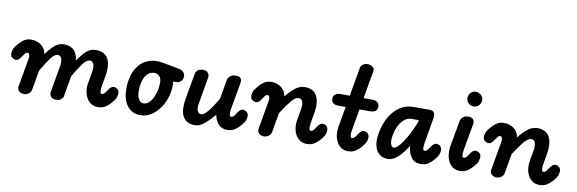

<svg xmlns="http://www.w3.org/2000/svg" viewBox="-55 -1275 5254 1748"><g transform="rotate(10 2571.5 -401.5)"><path d="M194 0Q169.5 0 150.5 -16.2Q131.5 -32.5 136.5 -61.5L183.5 -329Q185 -336.5 184.5 -344.8Q184 -353 182 -360Q180 -367 176.5 -371.5Q173 -376 167.5 -376Q155.5 -376 148.2 -370.5Q141 -365 135.5 -356L116.5 -329Q106.5 -314 95.2 -304.2Q84 -294.5 71.5 -294.5Q51 -294.5 34.8 -307.2Q18.5 -320 18.5 -346Q18.5 -358 24 -377.8Q29.5 -397.5 49 -421Q79.5 -459.5 109.8 -480.5Q140 -501.5 182.5 -500Q215.5 -499.5 244.2 -486Q273 -472.5 292.5 -448.2Q312 -424 316 -390.5Q346 -430.5 371.2 -456.8Q396.5 -483 422 -496.2Q447.5 -509.5 478 -509.5Q518 -509.5 545.8 -494.5Q573.5 -479.5 589.2 -451Q605 -422.5 608 -382.5Q635.5 -422 661 -450.5Q686.5 -479 713.8 -494.2Q741 -509.5 773.5 -509.5Q827.5 -509.5 859.8 -483.5Q892 -457.5 901.8 -408Q911.5 -358.5 898.5 -286.5L883.5 -203.5Q880.5 -186.5 879.2 -171.8Q878 -157 879 -146.5Q880 -136 883.2 -130Q886.5 -124 892.5 -124Q902.5 -124 911 -129.8Q919.5 -135.5 925.5 -144.5L944 -171.5Q954 -186.5 965.5 -196.2Q977 -206 989.5 -206Q1010 -206 1026 -193.2Q1042 -180.5 1042 -154.5Q1042 -142.5 1036.8 -122.8Q1031.5 -103 1012 -79Q981.5 -41 951.5 -20.5Q921.5 0 879.5 0Q841.5 0 815 -17.8Q788.5 -35.5 773 -64.8Q757.5 -94 752.8 -129.2Q748 -164.5 754.5 -200L773 -304Q778.5 -333.5 775.8 -356.2Q773 -379 763 -391.8Q753 -404.5 734.5 -404.5Q705 -404.5 671.5 -359.2Q638 -314 592 -236L558.5 -43.5Q556.5 -30 540.5 -15Q524.5 0 488.5 0Q457.5 0 443.8 -19.8Q430 -39.5 433.5 -61.5L476 -304Q481.5 -333.5 479 -356.2Q476.5 -379 466.2 -391.8Q456 -404.5 437.5 -404.5Q408.5 -404.5 375 -358.8Q341.5 -313 295.5 -234.5L263.5 -53.5Q259 -27 237.8 -13.5Q216.5 0 194 0Z M1273 5.5Q1195 5.5 1150.5 -52.8Q1106 -111 1106 -210.5Q1106 -301 1134.8 -367.5Q1163.5 -434 1215.8 -470Q1268 -506 1338.5 -506Q1351 -506 1367.8 -503.8Q1384.5 -501.5 1400.5 -498.8Q1416.5 -496 1425.5 -494Q1428.5 -494 1437.8 -492.2Q1447 -490.5 1472.2 -486Q1497.5 -481.5 1547.5 -471.5Q1576 -465.5 1590 -449Q1604 -432.5 1604 -411.5Q1604 -378 1581.5 -361.8Q1559 -345.5 1525 -348L1513.5 -350Q1515.5 -343.5 1516.5 -335.8Q1517.5 -328 1517.5 -319.5Q1517.5 -254 1497.8 -195.2Q1478 -136.5 1444 -91.5Q1410 -46.5 1365.8 -20.5Q1321.5 5.5 1273 5.5ZM1283 -105.5Q1314.5 -105.5 1340.8 -135.2Q1367 -165 1383 -213.8Q1399 -262.5 1399 -320Q1399 -357 1380.5 -376.5Q1362 -396 1330.5 -396Q1298 -396 1273.2 -373.2Q1248.5 -350.5 1234.8 -308.8Q1221 -267 1221 -210Q1221 -162 1237.8 -133.8Q1254.5 -105.5 1283 -105.5Z M1778 9Q1698 9 1666.5 -48Q1635 -105 1654 -214L1696.5 -456Q1699 -470.5 1715.2 -485.5Q1731.5 -500.5 1767 -500.5Q1798.5 -500.5 1812.2 -480.8Q1826 -461 1822 -439L1780 -196.5Q1771.5 -151 1781.5 -125.2Q1791.5 -99.5 1818.5 -99.5Q1842 -99.5 1877.5 -142Q1913 -184.5 1961.5 -266L1994.5 -452.5Q1997 -466.5 2014.8 -483.5Q2032.5 -500.5 2069 -500.5Q2102.5 -500.5 2113.8 -484Q2125 -467.5 2121 -445L2078.5 -203.5Q2075.5 -186.5 2074.2 -171.8Q2073 -157 2074 -146.5Q2075 -136 2078.2 -130Q2081.5 -124 2087.5 -124Q2097 -124 2105.8 -129.8Q2114.5 -135.5 2120.5 -144.5L2139 -171.5Q2149 -186.5 2160.5 -196.2Q2172 -206 2184 -206Q2204.5 -206 2220.8 -193.2Q2237 -180.5 2237 -154.5Q2237 -142.5 2231.8 -122.8Q2226.5 -103 2206.5 -79Q2176.5 -41 2146.2 -20.5Q2116 0 2074.5 0Q2021.5 0 1991.8 -34.5Q1962 -69 1953.5 -119Q1895 -49.5 1854.8 -20.2Q1814.5 9 1778 9Z M2413 0Q2388.5 0 2369.5 -16.2Q2350.5 -32.5 2355.5 -61.5L2402.5 -329Q2404 -336.5 2403.5 -344.8Q2403 -353 2401 -360Q2399 -367 2395.5 -371.5Q2392 -376 2386.5 -376Q2374.5 -376 2367.2 -370.5Q2360 -365 2354.5 -356L2335.5 -329Q2325.5 -314 2314.2 -304.2Q2303 -294.5 2290.5 -294.5Q2270 -294.5 2253.8 -307.2Q2237.5 -320 2237.5 -346Q2237.5 -358 2243 -377.8Q2248.5 -397.5 2268 -421Q2298.5 -459.5 2328.8 -480.5Q2359 -501.5 2401.5 -500Q2434.5 -499.5 2463.5 -486Q2492.5 -472.5 2511.5 -448Q2530.5 -423.5 2534.5 -390Q2581 -448 2620.8 -477.5Q2660.5 -507 2706 -507Q2759.5 -507 2791 -480.8Q2822.5 -454.5 2832.2 -404.5Q2842 -354.5 2829 -282.5L2814 -195Q2810.5 -174.5 2810.2 -158.5Q2810 -142.5 2813.5 -133.2Q2817 -124 2824 -124Q2834 -124 2842.8 -129.8Q2851.5 -135.5 2857 -144.5L2875.5 -171.5Q2886 -186.5 2897.5 -196.2Q2909 -206 2921 -206Q2941.5 -206 2957.5 -193.2Q2973.5 -180.5 2973.5 -154.5Q2973.5 -142.5 2968.2 -122.8Q2963 -103 2943.5 -79Q2913 -41 2883 -20.5Q2853 0 2811 0Q2773.5 0 2747.2 -17.5Q2721 -35 2705.5 -63.8Q2690 -92.5 2685.2 -127.5Q2680.5 -162.5 2686.5 -197.5L2705 -300.5Q2710 -330 2707.8 -351.8Q2705.5 -373.5 2695.2 -386Q2685 -398.5 2666.5 -398.5Q2636.5 -398.5 2599 -353.8Q2561.5 -309 2513.5 -232.5L2482 -53.5Q2477.5 -27 2456.5 -13.5Q2435.5 0 2413 0Z M3191.5 0Q3153.5 0 3127.2 -18Q3101 -36 3085.8 -65.2Q3070.5 -94.5 3066.2 -130Q3062 -165.5 3068 -201L3101.5 -393H3031.5Q3000.5 -393 2984.5 -408Q2968.5 -423 2968.5 -446.5Q2968.5 -470 2984.5 -485.2Q3000.5 -500.5 3031 -500.5H3120.5L3167 -765.5Q3171 -787.5 3189.8 -799.8Q3208.5 -812 3229 -812Q3246.5 -812 3262.5 -806.5Q3278.5 -801 3287.5 -788.2Q3296.5 -775.5 3292.5 -753.5L3248 -500.5H3331Q3362.5 -500.5 3378.5 -485.2Q3394.5 -470 3394.5 -446.5Q3394.5 -423 3378.5 -408Q3362.5 -393 3331 -393H3229.5L3195 -197.5Q3192 -182 3191.2 -168.5Q3190.5 -155 3191.5 -145Q3192.5 -135 3195.5 -129.5Q3198.5 -124 3204.5 -124Q3214.5 -124 3223 -129.8Q3231.5 -135.5 3237.5 -144.5L3256.5 -171.5Q3266.5 -186.5 3277.8 -196.2Q3289 -206 3301 -206Q3322 -206 3338 -193.2Q3354 -180.5 3354 -154.5Q3354 -142.5 3348.8 -122.8Q3343.5 -103 3323.5 -79Q3293.5 -41 3263.2 -20.5Q3233 0 3191.5 0Z M3561 6.5Q3513 6.5 3481.2 -19.8Q3449.5 -46 3438.2 -94.8Q3427 -143.5 3439 -210Q3455 -299.5 3493.2 -364.5Q3531.5 -429.5 3586.8 -465Q3642 -500.5 3708.5 -500.5H3860Q3890.5 -500.5 3901.2 -480.8Q3912 -461 3906 -428.5L3865.5 -191Q3863 -176.5 3862.2 -164.5Q3861.5 -152.5 3862.8 -143.5Q3864 -134.5 3867.2 -129.2Q3870.5 -124 3876 -124Q3885.5 -124 3894 -129.8Q3902.5 -135.5 3909 -144.5L3927.5 -171.5Q3937.5 -186.5 3948.8 -196.2Q3960 -206 3972.5 -206Q3993.5 -206 4009.2 -193.2Q4025 -180.5 4025 -154.5Q4025 -142.5 4019.8 -122.8Q4014.5 -103 3995 -79Q3965 -41 3934.8 -20.5Q3904.5 0 3862.5 0Q3806 0 3776.5 -40Q3747 -80 3742 -137.5L3742.5 -148.5Q3711 -97.5 3680 -63Q3649 -28.5 3619.5 -11Q3590 6.5 3561 6.5ZM3595 -104Q3613.5 -104 3642.8 -135.2Q3672 -166.5 3706.2 -225.2Q3740.5 -284 3773.5 -366.5L3778.5 -390.5H3712.5Q3677.5 -390.5 3648 -368Q3618.5 -345.5 3597.5 -305.2Q3576.5 -265 3567 -210.5Q3559 -163 3567.8 -133.5Q3576.5 -104 3595 -104Z M4246 -600Q4219 -600 4199 -619.8Q4179 -639.5 4179 -668Q4179 -695 4198.5 -715.2Q4218 -735.5 4246 -735.5Q4272.5 -735.5 4293.8 -716.2Q4315 -697 4315 -668Q4315 -639.5 4294.8 -619.8Q4274.5 -600 4246 -600ZM4225 0Q4187 0 4160.8 -18Q4134.5 -36 4119.5 -65.8Q4104.5 -95.5 4100.2 -131.2Q4096 -167 4101.5 -203L4145 -446Q4146 -455 4153.2 -468Q4160.5 -481 4176.2 -490.8Q4192 -500.5 4218.5 -500.5Q4248.5 -500.5 4262.5 -484.2Q4276.5 -468 4271.5 -439.5L4229.5 -203Q4225.5 -180 4224.8 -162Q4224 -144 4227.2 -134Q4230.5 -124 4238 -124Q4248 -124 4256.5 -129.8Q4265 -135.5 4271 -144.5L4289.5 -171.5Q4299.5 -186.5 4311 -196.2Q4322.5 -206 4335 -206Q4355.5 -206 4371.5 -193.2Q4387.5 -180.5 4387.5 -154.5Q4387.5 -142.5 4382.2 -122.8Q4377 -103 4357.5 -79Q4327 -41 4297 -20.5Q4267 0 4225 0Z M4563.5 0Q4539 0 4520 -16.2Q4501 -32.5 4506 -61.5L4553 -329Q4554.5 -336.5 4554 -344.8Q4553.5 -353 4551.5 -360Q4549.5 -367 4546 -371.5Q4542.5 -376 4537 -376Q4525 -376 4517.8 -370.5Q4510.5 -365 4505 -356L4486 -329Q4476 -314 4464.8 -304.2Q4453.5 -294.5 4441 -294.5Q4420.5 -294.5 4404.2 -307.2Q4388 -320 4388 -346Q4388 -358 4393.5 -377.8Q4399 -397.5 4418.5 -421Q4449 -459.5 4479.2 -480.5Q4509.5 -501.5 4552 -500Q4585 -499.5 4614 -486Q4643 -472.5 4662 -448Q4681 -423.5 4685 -390Q4731.5 -448 4771.2 -477.5Q4811 -507 4856.5 -507Q4910 -507 4941.5 -480.8Q4973 -454.5 4982.8 -404.5Q4992.5 -354.5 4979.5 -282.5L4964.5 -195Q4961 -174.5 4960.8 -158.5Q4960.5 -142.5 4964 -133.2Q4967.5 -124 4974.5 -124Q4984.5 -124 4993.2 -129.8Q5002 -135.5 5007.5 -144.5L5026 -171.5Q5036.5 -186.5 5048 -196.2Q5059.5 -206 5071.5 -206Q5092 -206 5108 -193.2Q5124 -180.5 5124 -154.5Q5124 -142.5 5118.8 -122.8Q5113.5 -103 5094 -79Q5063.5 -41 5033.5 -20.5Q5003.5 0 4961.5 0Q4924 0 4897.8 -17.5Q4871.5 -35 4856 -63.8Q4840.5 -92.5 4835.8 -127.5Q4831 -162.5 4837 -197.5L4855.5 -300.5Q4860.5 -330 4858.2 -351.8Q4856 -373.5 4845.8 -386Q4835.5 -398.5 4817 -398.5Q4787 -398.5 4749.5 -353.8Q4712 -309 4664 -232.5L4632.5 -53.5Q4628 -27 4607 -13.5Q4586 0 4563.5 0Z"/></g></svg>

Font: Edu AU VIC WA NT Pre SemiBold
Style: Regular
Weight: 600
Designer: Tina and Corey Anderson, Eben Sorkin, Mirko Velimirovic
Foundry: Google for Education
Version: Version 1.001